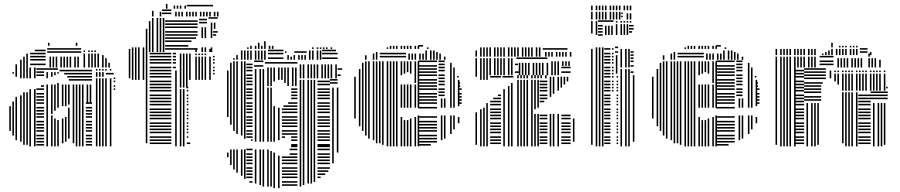

<svg xmlns="http://www.w3.org/2000/svg" viewBox="-20 -757 4653 993"><path d="M36 -80H28V-208H36ZM52 -56H44V-232H52ZM52 -376H44V-384H52ZM68 -32H60V-256H68ZM68 -360H60V-408H68ZM92 -24H84V-264H92ZM92 -352H84V-408H92ZM108 -8H100V-280H108ZM108 -352H100V-408H108ZM124 -8H116V-280H124ZM124 -352H116V-408H124ZM140 0H132V-296H140ZM140 -352H132V-408H140ZM164 0H156V-296H164ZM164 -352H156V-408H164ZM208 -4H168V-12H208ZM208 -20H168V-28H208ZM208 -36H168V-44H208ZM208 -52H168V-60H208ZM208 -76H168V-84H208ZM208 -92H168V-100H208ZM208 -108H168V-116H208ZM208 -124H168V-132H208ZM208 -148H168V-156H208ZM208 -164H168V-172H208ZM208 -180H168V-188H208ZM208 -196H168V-204H208ZM208 -220H168V-228H208ZM208 -236H168V-244H208ZM208 -252H168V-260H208ZM208 -268H168V-276H208ZM208 -292H168V-300H208ZM208 -308H192V-316H208ZM208 -364H168V-372H208ZM208 -380H168V-388H208ZM208 -396H168V-404H208ZM228 0H220V-320H228ZM228 -352H220V-384H228ZM252 0H244V-160H252ZM252 -168H244V-320H252ZM252 -360H244V-384H252ZM268 0H260V-144H268ZM268 -184H260V-320H268ZM268 -368H260V-384H268ZM284 0H276V-136H284ZM284 -200H276V-328H284ZM284 -376H276V-384H284ZM280 -396H208V-404H280ZM308 -16H300V-144H308ZM308 -208H300V-224H308ZM324 -24H316V-152H324ZM324 -208H316V-224H324ZM340 -40H332V-200H340ZM340 -216H332V-224H340ZM364 -16H356V-224H364ZM380 0H372V-224H380ZM396 0H388V-224H396ZM412 0H404V-224H412ZM456 -4H424V-12H456ZM456 -20H424V-28H456ZM456 -36H424V-44H456ZM456 -52H424V-60H456ZM456 -76H424V-84H456ZM456 -92H424V-100H456ZM456 -108H424V-116H456ZM456 -124H424V-132H456ZM456 -148H424V-156H456ZM456 -164H424V-172H456ZM456 -180H424V-188H456ZM456 -196H424V-204H456ZM456 -220H424V-228H456ZM308 -224H300V-320H308ZM324 -224H316V-320H324ZM340 -224H332V-320H340ZM364 -224H356V-320H364ZM380 -224H372V-320H380ZM396 -224H388V-320H396ZM412 -224H404V-320H412ZM436 -224H428V-320H436ZM452 -224H444V-320H452ZM456 -340H336V-348H456ZM456 -356H328V-364H456ZM456 -372H312V-380H456ZM456 -388H288V-396H456ZM484 0H476V-352H484ZM500 0H492V-352H500ZM516 0H508V-352H516ZM532 0H524V-352H532ZM556 0H548V-352H556ZM576 -292H568V-300H576ZM576 -308H568V-316H576ZM576 -332H568V-340H576ZM576 -348H568V-356H576ZM484 -360H476V-384H484ZM500 -360H492V-384H500ZM516 -360H508V-384H516ZM568 -372H528V-380H568ZM484 -392H476V-400H484ZM500 -392H492V-400H500ZM516 -392H508V-400H516ZM532 -392H524V-400H532ZM556 -392H548V-400H556ZM68 -408H60V-424H68ZM92 -408H84V-448H92ZM108 -408H100V-464H108ZM124 -408H116V-480H124ZM216 -420H136V-428H216ZM216 -444H136V-452H216ZM216 -460H136V-468H216ZM216 -476H136V-484H216ZM216 -492H160V-500H216ZM244 -408H236V-464H244ZM260 -408H252V-464H260ZM276 -408H268V-464H276ZM300 -408H292V-464H300ZM316 -408H308V-464H316ZM332 -408H324V-464H332ZM348 -408H340V-464H348ZM372 -408H364V-464H372ZM388 -408H380V-464H388ZM400 -484H224V-492H400ZM400 -500H224V-508H400ZM420 -408H412V-480H420ZM444 -408H436V-480H444ZM460 -408H452V-480H460ZM476 -408H468V-480H476ZM492 -408H484V-480H492ZM516 -408H508V-472H516ZM532 -408H524V-456H532ZM548 -408H540V-432H548ZM420 -488H412V-496H420ZM444 -488H436V-496H444ZM460 -488H452V-496H460ZM476 -488H468V-496H476ZM236 -520H228V-536H236ZM380 -520H372V-536H380Z M654 -352H646V-488H654ZM670 -344H662V-488H670ZM686 -344H678V-488H686ZM702 -344H694V-488H702ZM726 -344H718V-488H726ZM742 -16H734V-488H742ZM866 -12H754V-20H866ZM866 -28H754V-36H866ZM866 -44H754V-52H866ZM866 -68H754V-76H866ZM866 -84H754V-92H866ZM866 -100H754V-108H866ZM866 -116H754V-124H866ZM866 -140H754V-148H866ZM866 -156H754V-164H866ZM866 -172H754V-180H866ZM866 -188H754V-196H866ZM866 -212H754V-220H866ZM866 -228H754V-236H866ZM866 -244H754V-252H866ZM866 -260H754V-268H866ZM866 -284H754V-292H866ZM866 -300H754V-308H866ZM866 -316H754V-324H866ZM866 -332H754V-340H866ZM866 -356H754V-364H866ZM866 -372H754V-380H866ZM866 -388H754V-396H866ZM866 -404H754V-412H866ZM866 -428H754V-436H866ZM866 -444H754V-452H866ZM866 -460H754V-468H866ZM866 -476H754V-484H866ZM894 0H886V-392H894ZM890 -404H874V-412H890ZM890 -428H874V-436H890ZM890 -444H874V-452H890ZM890 -460H874V-468H890ZM890 -476H874V-484H890ZM918 0H910V-296H918ZM934 0H926V-296H934ZM964 -12H946V-20H964ZM954 -44H946V-52H954ZM954 -68H946V-76H954ZM954 -84H946V-92H954ZM954 -100H946V-108H954ZM954 -116H946V-124H954ZM954 -140H946V-148H954ZM954 -156H946V-164H954ZM954 -172H946V-180H954ZM954 -188H946V-196H954ZM954 -212H946V-220H954ZM954 -228H946V-236H954ZM954 -244H946V-252H954ZM954 -260H946V-268H954ZM954 -284H946V-292H954ZM954 -300H946V-308H954ZM918 -304H910V-480H918ZM934 -304H926V-480H934ZM950 -304H942V-480H950ZM966 -344H958V-480H966ZM998 -344H990V-464H998ZM1014 -344H1006V-464H1014ZM1030 -344H1022V-464H1030ZM1046 -344H1038V-464H1046ZM1070 -344H1062V-464H1070ZM1090 -372H1082V-380H1090ZM1090 -388H1082V-396H1090ZM1090 -404H1082V-412H1090ZM1090 -428H1082V-436H1090ZM1090 -444H1082V-452H1090ZM1090 -460H1082V-468H1090ZM998 -472H990V-480H998ZM1014 -472H1006V-480H1014ZM1030 -472H1022V-480H1030ZM1046 -472H1038V-480H1046ZM998 -488H990V-504H998ZM1030 -488H1022V-504H1030ZM1070 -488H1062V-504H1070ZM654 -488H646V-504H654ZM670 -488H662V-512H670ZM686 -488H678V-512H686ZM702 -488H694V-512H702ZM726 -488H718V-512H726ZM742 -488H734V-608H742ZM758 -488H750V-648H758ZM774 -488H766V-664H774ZM798 -488H790V-664H798ZM814 -488H806V-664H814ZM830 -488H822V-664H830ZM1002 -500H834V-508H1002ZM954 -516H834V-524H954ZM970 -540H834V-548H970ZM994 -556H834V-564H994ZM1002 -572H834V-580H1002ZM1002 -588H834V-596H1002ZM1002 -612H834V-620H1002ZM1002 -628H834V-636H1002ZM1002 -644H834V-652H1002ZM1030 -488H1022V-512H1030ZM1030 -560H1022V-616H1030ZM1046 -488H1038V-512H1046ZM1046 -560H1038V-616H1046ZM1050 -636H1010V-644H1050ZM1050 -652H1010V-660H1050ZM1078 -488H1070V-512H1078ZM1078 -560H1070V-608H1078ZM1098 -572H1082V-580H1098ZM1106 -588H1082V-596H1106ZM1078 -608H1070V-640H1078ZM1094 -608H1086V-640H1094ZM1106 -660H1058V-668H1106ZM774 -672H766V-701H774ZM814 -672H806V-696H814ZM866 -684H818V-692H866ZM866 -700H818V-708H866ZM894 -672H886V-696H894ZM910 -672H902V-696H910ZM926 -672H918V-696H926ZM950 -672H942V-696H950ZM966 -672H958V-696H966ZM982 -672H974V-696H982ZM998 -672H990V-696H998ZM1022 -672H1014V-696H1022ZM1038 -672H1030V-696H1038ZM1054 -672H1046V-696H1054ZM1070 -672H1062V-696H1070ZM1094 -672H1086V-696H1094ZM1110 -672H1102V-696H1110ZM846 -712H838V-737H846ZM886 -712H878V-728H886ZM902 -712H894V-728H902ZM918 -712H910V-728H918ZM942 -712H934V-728H942ZM1082 -724H946V-732H1082Z M1162 56H1154V32H1162ZM1162 -152H1154V-392H1162ZM1178 96H1170V16H1178ZM1178 -112H1170V-432H1178ZM1194 120H1186V16H1194ZM1194 -80H1186V-440H1194ZM1210 136H1202V16H1210ZM1210 -64H1202V-440H1210ZM1234 152H1226V16H1234ZM1234 -56H1226V-440H1234ZM1250 168H1242V16H1250ZM1250 -40H1242V-440H1250ZM1286 188H1270V180H1286ZM1286 164H1254V156H1286ZM1286 148H1254V140H1286ZM1286 132H1254V124H1286ZM1286 116H1254V108H1286ZM1286 92H1254V84H1286ZM1286 76H1254V68H1286ZM1286 60H1254V52H1286ZM1286 44H1254V36H1286ZM1286 20H1254V12H1286ZM1286 -28H1278V-36H1286ZM1286 -44H1254V-52H1286ZM1286 -60H1254V-68H1286ZM1286 -76H1254V-84H1286ZM1286 -100H1254V-108H1286ZM1286 -116H1254V-124H1286ZM1286 -132H1254V-140H1286ZM1286 -148H1254V-156H1286ZM1286 -172H1254V-180H1286ZM1286 -188H1254V-196H1286ZM1286 -204H1254V-212H1286ZM1286 -220H1254V-228H1286ZM1286 -244H1254V-252H1286ZM1286 -260H1254V-268H1286ZM1286 -276H1254V-284H1286ZM1286 -292H1254V-300H1286ZM1286 -316H1254V-324H1286ZM1286 -332H1254V-340H1286ZM1286 -348H1254V-356H1286ZM1286 -364H1254V-372H1286ZM1286 -388H1254V-396H1286ZM1286 -404H1254V-412H1286ZM1286 -420H1254V-428H1286ZM1306 192H1298V16H1306ZM1306 -24H1298V-400H1306ZM1330 200H1322V16H1330ZM1330 -24H1322V-400H1330ZM1346 208H1338V16H1346ZM1346 -24H1338V-400H1346ZM1342 -412H1294V-420H1342ZM1342 -436H1294V-444H1342ZM1370 208H1362V16H1370ZM1370 -24H1362V-304H1370ZM1386 208H1378V24H1386ZM1386 -24H1378V-304H1386ZM1402 216H1394V32H1402ZM1402 -24H1394V-208H1402ZM1426 216H1418V48H1426ZM1426 -32H1418V-200H1426ZM1518 204H1438V196H1518ZM1518 188H1438V180H1518ZM1518 164H1438V156H1518ZM1518 148H1438V140H1518ZM1518 132H1438V124H1518ZM1518 116H1438V108H1518ZM1518 92H1438V84H1518ZM1518 76H1438V68H1518ZM1518 60H1438V52H1518ZM1518 44H1478V36H1518ZM1518 20H1478V12H1518ZM1518 4H1486V-4H1518ZM1518 -4H1486V-12H1518ZM1518 -28H1486V-36H1518ZM1454 -44H1438V-52H1454ZM1518 -44H1486V-52H1518ZM1518 -60H1438V-68H1518ZM1518 -76H1438V-84H1518ZM1518 -100H1438V-108H1518ZM1518 -116H1438V-124H1518ZM1518 -132H1438V-140H1518ZM1518 -148H1438V-156H1518ZM1518 -172H1438V-180H1518ZM1518 -188H1438V-196H1518ZM1518 -204H1446V-212H1518ZM1518 -220H1470V-228H1518ZM1518 -244H1486V-252H1518ZM1518 -260H1486V-268H1518ZM1518 -276H1486V-284H1518ZM1518 -292H1486V-300H1518ZM1370 -312H1362V-408H1370ZM1386 -312H1378V-408H1386ZM1402 -336H1394V-408H1402ZM1426 -344H1418V-408H1426ZM1442 -344H1434V-408H1442ZM1458 -328H1450V-408H1458ZM1474 -312H1466V-408H1474ZM1498 -312H1490V-408H1498ZM1514 -312H1506V-408H1514ZM1518 -428H1350V-436H1518ZM1538 208H1530V-344H1538ZM1554 200H1546V-344H1554ZM1578 192H1570V-344H1578ZM1594 192H1586V-344H1594ZM1610 184H1602V-344H1610ZM1638 164H1622V156H1638ZM1662 148H1622V140H1662ZM1678 132H1622V124H1678ZM1686 116H1622V108H1686ZM1686 92H1622V84H1686ZM1686 76H1622V68H1686ZM1686 60H1622V52H1686ZM1686 44H1622V36H1686ZM1686 20H1622V12H1686ZM1686 4H1622V-4H1686ZM1686 -4H1622V-12H1686ZM1686 -28H1622V-36H1686ZM1686 -44H1622V-52H1686ZM1686 -60H1622V-68H1686ZM1686 -76H1622V-84H1686ZM1686 -100H1622V-108H1686ZM1686 -116H1622V-124H1686ZM1686 -132H1622V-140H1686ZM1686 -148H1622V-156H1686ZM1686 -172H1622V-180H1686ZM1686 -188H1622V-196H1686ZM1686 -204H1622V-212H1686ZM1686 -220H1622V-228H1686ZM1686 -244H1622V-252H1686ZM1686 -260H1622V-268H1686ZM1686 -276H1622V-284H1686ZM1686 -292H1622V-300H1686ZM1686 -316H1622V-324H1686ZM1686 -332H1622V-340H1686ZM1706 88H1698V-304H1706ZM1730 32H1722V-304H1730ZM1726 -324H1686V-332H1726ZM1726 -340H1686V-348H1726ZM1538 -352H1530V-424H1538ZM1554 -352H1546V-424H1554ZM1578 -352H1570V-424H1578ZM1594 -352H1586V-424H1594ZM1610 -352H1602V-424H1610ZM1626 -352H1618V-424H1626ZM1650 -352H1642V-424H1650ZM1666 -352H1658V-424H1666ZM1682 -352H1674V-424H1682ZM1698 -352H1690V-424H1698ZM1722 -352H1714V-424H1722ZM1742 -364H1726V-372H1742ZM1750 -396H1726V-404H1750ZM1194 -448H1186V-456H1194ZM1210 -448H1202V-472H1210ZM1234 -448H1226V-496H1234ZM1250 -448H1242V-496H1250ZM1266 -448H1258V-496H1266ZM1282 -448H1274V-496H1282ZM1306 -448H1298V-496H1306ZM1322 -448H1314V-496H1322ZM1338 -448H1330V-496H1338ZM1354 -448H1346V-496H1354ZM1446 -452H1366V-460H1446ZM1446 -476H1366V-484H1446ZM1446 -492H1366V-500H1446ZM1474 -448H1466V-472H1474ZM1490 -448H1482V-464H1490ZM1506 -448H1498V-472H1506ZM1530 -448H1522V-472H1530ZM1546 -448H1538V-472H1546ZM1562 -448H1554V-472H1562ZM1462 -484H1454V-492H1462ZM1566 -484H1502V-492H1566ZM1586 -448H1578V-496H1586ZM1602 -448H1594V-496H1602ZM1626 -448H1618V-496H1626ZM1642 -448H1634V-496H1642ZM1726 -452H1646V-460H1726ZM1726 -476H1646V-484H1726ZM1718 -492H1646V-500H1718ZM1266 -504H1258V-512H1266ZM1282 -504H1274V-520H1282ZM1306 -504H1298V-520H1306ZM1322 -504H1314V-520H1322ZM1338 -504H1330V-520H1338ZM1354 -504H1346V-520H1354ZM1378 -504H1370V-520H1378ZM1394 -504H1386V-520H1394ZM1602 -504H1594V-512H1602ZM1626 -504H1618V-512H1626ZM1642 -504H1634V-512H1642ZM1658 -504H1650V-512H1658ZM1674 -504H1666V-512H1674ZM1698 -504H1690V-512H1698ZM1322 -520H1314V-536H1322ZM1354 -520H1346V-544H1354Z M1820 -144H1812V-360H1820ZM1844 -104H1836V-400H1844ZM1860 -80H1852V-432H1860ZM1876 -56H1868V-440H1876ZM1892 -40H1884V-440H1892ZM1916 -32H1908V-440H1916ZM1932 -16H1924V-440H1932ZM1948 -16H1940V-440H1948ZM1964 -8H1956V-440H1964ZM1988 0H1980V-440H1988ZM2004 0H1996V-440H2004ZM2020 0H2012V-440H2020ZM2036 0H2028V-440H2036ZM2060 0H2052V-152H2060ZM2060 -200H2052V-320H2060ZM2060 -368H2052V-440H2060ZM2076 0H2068V-136H2076ZM2076 -200H2068V-320H2076ZM2076 -376H2068V-440H2076ZM2092 0H2084V-136H2092ZM2092 -200H2084V-320H2092ZM2092 -384H2084V-440H2092ZM2108 0H2100V-144H2108ZM2108 -200H2100V-320H2108ZM2108 -376H2100V-440H2108ZM2132 0H2124V-152H2132ZM2132 -200H2124V-320H2132ZM2132 -328H2124V-440H2132ZM2148 0H2140V-160H2148ZM2148 -200H2140V-440H2148ZM2208 -4H2144V-12H2208ZM2240 -20H2144V-28H2240ZM2240 -36H2144V-44H2240ZM2240 -52H2144V-60H2240ZM2240 -76H2144V-84H2240ZM2240 -92H2144V-100H2240ZM2240 -108H2144V-116H2240ZM2240 -124H2144V-132H2240ZM2240 -148H2144V-156H2240ZM2240 -196H2144V-204H2240ZM2240 -220H2144V-228H2240ZM2240 -236H2144V-244H2240ZM2240 -252H2144V-260H2240ZM2240 -268H2144V-276H2240ZM2240 -292H2144V-300H2240ZM2240 -308H2144V-316H2240ZM2240 -324H2144V-332H2240ZM2240 -340H2144V-348H2240ZM2240 -364H2144V-372H2240ZM2240 -380H2144V-388H2240ZM2240 -396H2144V-404H2240ZM2240 -412H2144V-420H2240ZM2240 -436H2144V-444H2240ZM2268 -32H2260V-160H2268ZM2268 -200H2260V-248H2268ZM2284 -40H2276V-160H2284ZM2284 -200H2276V-248H2284ZM2280 -260H2248V-268H2280ZM2280 -276H2248V-284H2280ZM2280 -292H2248V-300H2280ZM2280 -316H2248V-324H2280ZM2280 -332H2248V-340H2280ZM2280 -348H2248V-356H2280ZM2280 -364H2248V-372H2280ZM2280 -388H2248V-396H2280ZM2280 -404H2248V-412H2280ZM2280 -420H2248V-428H2280ZM2280 -436H2248V-444H2280ZM2316 -64H2308V-160H2316ZM2316 -200H2308V-344H2316ZM2332 -88H2324V-160H2332ZM2332 -200H2324V-344H2332ZM2356 -120H2348V-152H2356ZM2356 -208H2348V-344H2356ZM2368 -220H2352V-228H2368ZM2368 -236H2352V-244H2368ZM2368 -252H2352V-260H2368ZM2368 -268H2352V-276H2368ZM2368 -292H2352V-300H2368ZM2360 -308H2352V-316H2360ZM2360 -324H2352V-332H2360ZM2316 -344H2308V-408H2316ZM2332 -344H2324V-408H2332ZM2352 -356H2344V-364H2352ZM2316 -408H2308V-432H2316ZM1876 -448H1868V-471H1876ZM1916 -448H1908V-480H1916ZM1932 -448H1924V-488H1932ZM2080 -460H1944V-468H2080ZM2080 -476H1944V-484H2080ZM2100 -448H2092V-480H2100ZM2116 -448H2108V-480H2116ZM2132 -448H2124V-480H2132ZM2156 -448H2148V-480H2156ZM2172 -448H2164V-480H2172ZM2188 -448H2180V-496H2188ZM2212 -448H2204V-496H2212ZM2228 -448H2220V-496H2228ZM2244 -448H2236V-488H2244ZM2260 -448H2252V-480H2260ZM2284 -448H2276V-464H2284ZM1988 -504H1980V-512H1988ZM2004 -504H1996V-520H2004ZM2020 -504H2012V-520H2020ZM2036 -504H2028V-520H2036ZM2060 -504H2052V-520H2060ZM2076 -504H2068V-520H2076ZM2092 -504H2084V-520H2092ZM2108 -504H2100V-520H2108ZM2132 -504H2124V-520H2132ZM2148 -504H2140V-520H2148ZM2168 -516H2144V-524H2168ZM2196 -504H2188V-512H2196Z M2447 -8H2439V-176H2447ZM2447 -360H2439V-368H2447ZM2471 0H2463V-192H2471ZM2471 -344H2463V-368H2471ZM2487 0H2479V-200H2487ZM2487 -344H2479V-368H2487ZM2503 0H2495V-224H2503ZM2503 -344H2495V-368H2503ZM2571 -12H2515V-20H2571ZM2571 -28H2515V-36H2571ZM2571 -44H2515V-52H2571ZM2571 -68H2515V-76H2571ZM2571 -84H2515V-92H2571ZM2571 -100H2515V-108H2571ZM2571 -116H2515V-124H2571ZM2571 -140H2515V-148H2571ZM2571 -156H2515V-164H2571ZM2571 -172H2515V-180H2571ZM2571 -188H2515V-196H2571ZM2571 -212H2515V-220H2571ZM2571 -228H2515V-236H2571ZM2571 -244H2531V-252H2571ZM2571 -260H2555V-268H2571ZM2571 -356H2515V-364H2571ZM2591 0H2583V-296H2591ZM2615 0H2607V-312H2615ZM2631 0H2623V-328H2631ZM2635 -356H2579V-364H2635ZM2663 0H2655V-344H2663ZM2679 0H2671V-344H2679ZM2695 0H2687V-344H2695ZM2711 0H2703V-344H2711ZM2735 0H2727V-344H2735ZM2751 0H2743V-168H2751ZM2751 -192H2743V-344H2751ZM2767 0H2759V-168H2767ZM2767 -200H2759V-344H2767ZM2811 -12H2771V-20H2811ZM2811 -28H2771V-36H2811ZM2811 -44H2771V-52H2811ZM2811 -68H2771V-76H2811ZM2811 -84H2771V-92H2811ZM2811 -100H2771V-108H2811ZM2811 -116H2771V-124H2811ZM2811 -140H2771V-148H2811ZM2811 -156H2771V-164H2811ZM2795 -228H2771V-236H2795ZM2811 -244H2771V-252H2811ZM2811 -260H2771V-268H2811ZM2811 -284H2771V-292H2811ZM2811 -300H2771V-308H2811ZM2811 -316H2771V-324H2811ZM2811 -332H2771V-340H2811ZM2663 -352H2655V-368H2663ZM2679 -352H2671V-368H2679ZM2695 -352H2687V-368H2695ZM2711 -352H2703V-368H2711ZM2735 -352H2727V-368H2735ZM2751 -352H2743V-368H2751ZM2767 -352H2759V-368H2767ZM2783 -352H2775V-368H2783ZM2807 -352H2799V-368H2807ZM2831 0H2823V-168H2831ZM2831 -256H2823V-264H2831ZM2847 0H2839V-168H2847ZM2871 0H2863V-168H2871ZM2931 -12H2883V-20H2931ZM2931 -28H2883V-36H2931ZM2931 -44H2883V-52H2931ZM2931 -68H2883V-76H2931ZM2931 -84H2883V-92H2931ZM2931 -100H2883V-108H2931ZM2931 -116H2883V-124H2931ZM2931 -140H2883V-148H2931ZM2931 -156H2883V-164H2931ZM2951 -24H2943V-144H2951ZM2831 -264H2823V-360H2831ZM2847 -272H2839V-360H2847ZM2871 -288H2863V-360H2871ZM2887 -304H2879V-360H2887ZM2903 -320H2895V-360H2903ZM2919 -336H2911V-360H2919ZM2447 -368H2439V-456H2447ZM2471 -368H2463V-456H2471ZM2487 -368H2479V-456H2487ZM2503 -368H2495V-456H2503ZM2519 -368H2511V-456H2519ZM2543 -368H2535V-456H2543ZM2559 -368H2551V-456H2559ZM2575 -368H2567V-456H2575ZM2591 -368H2583V-456H2591ZM2615 -368H2607V-456H2615ZM2631 -368H2623V-456H2631ZM2667 -380H2643V-388H2667ZM2659 -420H2643V-428H2659ZM2671 -368H2663V-432H2671ZM2687 -368H2679V-432H2687ZM2703 -368H2695V-432H2703ZM2719 -368H2711V-432H2719ZM2743 -368H2735V-432H2743ZM2759 -368H2751V-432H2759ZM2775 -368H2767V-432H2775ZM2791 -368H2783V-432H2791ZM2815 -368H2807V-432H2815ZM2811 -452H2651V-460H2811ZM2839 -368H2831V-416H2839ZM2855 -368H2847V-416H2855ZM2871 -368H2863V-416H2871ZM2931 -380H2883V-388H2931ZM2931 -404H2883V-412H2931ZM2839 -416H2831V-440H2839ZM2855 -416H2847V-440H2855ZM2871 -416H2863V-440H2871ZM2895 -416H2887V-440H2895ZM2911 -416H2903V-440H2911ZM2927 -416H2919V-440H2927ZM2447 -464H2439V-496H2447ZM2471 -464H2463V-512H2471ZM2487 -464H2479V-512H2487ZM2503 -464H2495V-512H2503ZM2519 -464H2511V-512H2519ZM2543 -464H2535V-512H2543ZM2559 -464H2551V-512H2559ZM2575 -464H2567V-512H2575ZM2591 -464H2583V-512H2591ZM2615 -464H2607V-512H2615ZM2631 -464H2623V-512H2631ZM2647 -464H2639V-512H2647ZM2663 -464H2655V-512H2663ZM2687 -464H2679V-512H2687ZM2703 -464H2695V-512H2703ZM2719 -464H2711V-512H2719ZM2735 -464H2727V-512H2735ZM2759 -464H2751V-512H2759ZM2775 -464H2767V-512H2775ZM2807 -464H2799V-488H2807ZM2823 -464H2815V-488H2823ZM2839 -464H2831V-488H2839ZM2863 -464H2855V-488H2863ZM2879 -464H2871V-488H2879ZM2895 -464H2887V-488H2895ZM2911 -464H2903V-488H2911ZM2935 -464H2927V-488H2935ZM2915 -500H2787V-508H2915Z M3045 -8H3037V-504H3045ZM3069 0H3061V-512H3069ZM3085 0H3077V-512H3085ZM3101 0H3093V-512H3101ZM3137 -12H3105V-20H3137ZM3137 -28H3105V-36H3137ZM3137 -44H3105V-52H3137ZM3137 -68H3105V-76H3137ZM3137 -84H3105V-92H3137ZM3137 -100H3105V-108H3137ZM3137 -116H3105V-124H3137ZM3137 -140H3105V-148H3137ZM3137 -156H3105V-164H3137ZM3137 -172H3105V-180H3137ZM3137 -188H3105V-196H3137ZM3137 -212H3105V-220H3137ZM3137 -228H3105V-236H3137ZM3137 -244H3105V-252H3137ZM3137 -260H3105V-268H3137ZM3137 -284H3105V-292H3137ZM3137 -300H3105V-308H3137ZM3137 -316H3105V-324H3137ZM3137 -332H3105V-340H3137ZM3137 -356H3105V-364H3137ZM3137 -372H3105V-380H3137ZM3137 -388H3105V-396H3137ZM3137 -404H3105V-412H3137ZM3137 -428H3105V-436H3137ZM3137 -444H3105V-452H3137ZM3137 -460H3105V-468H3137ZM3137 -476H3105V-484H3137ZM3137 -500H3105V-508H3137ZM3153 -284H3145V-292H3153ZM3153 -300H3145V-308H3153ZM3153 -316H3145V-324H3153ZM3153 -332H3145V-340H3153ZM3153 -356H3145V-364H3153ZM3153 -372H3145V-380H3153ZM3153 -388H3145V-396H3153ZM3153 -404H3145V-412H3153ZM3153 -428H3145V-436H3153ZM3153 -444H3145V-452H3153ZM3153 -460H3145V-468H3153ZM3153 -476H3145V-484H3153ZM3153 -500H3145V-508H3153ZM3177 -12H3169V-20H3177ZM3177 -28H3169V-36H3177ZM3177 -44H3169V-52H3177ZM3177 -68H3169V-76H3177ZM3177 -84H3169V-92H3177ZM3177 -100H3169V-108H3177ZM3177 -116H3169V-124H3177ZM3177 -140H3169V-148H3177ZM3177 -156H3169V-164H3177ZM3177 -172H3169V-180H3177ZM3177 -188H3169V-196H3177ZM3177 -212H3169V-220H3177ZM3177 -228H3169V-236H3177ZM3177 -244H3169V-252H3177ZM3177 -260H3169V-268H3177ZM3177 -284H3169V-292H3177ZM3177 -300H3169V-308H3177ZM3177 -316H3169V-324H3177ZM3177 -332H3169V-340H3177ZM3177 -356H3169V-364H3177ZM3173 -376H3165V-472H3173ZM3177 -484H3161V-492H3177ZM3177 -508H3161V-516H3177ZM3197 0H3189V-400H3197ZM3221 0H3213V-400H3221ZM3237 0H3229V-400H3237ZM3261 -24H3253V-368H3261ZM3257 -380H3241V-388H3257ZM3197 -408H3189V-504H3197ZM3221 -408H3213V-504H3221ZM3237 -408H3229V-504H3237ZM3257 -412H3241V-420H3257ZM3257 -436H3241V-444H3257ZM3257 -452H3241V-460H3257ZM3257 -468H3241V-476H3257ZM3257 -484H3241V-492H3257ZM3045 -584H3037V-648H3045ZM3069 -576H3061V-648H3069ZM3097 -572H3073V-580H3097ZM3097 -588H3073V-596H3097ZM3097 -604H3073V-612H3097ZM3097 -620H3073V-628H3097ZM3097 -644H3073V-652H3097ZM3117 -576H3109V-624H3117ZM3133 -576H3125V-624H3133ZM3149 -576H3141V-624H3149ZM3153 -644H3097V-652H3153ZM3173 -576H3165V-632H3173ZM3197 -576H3189V-632H3197ZM3213 -576H3205V-632H3213ZM3229 -576H3221V-632H3229ZM3249 -588H3233V-596H3249ZM3257 -604H3233V-612H3257ZM3257 -620H3233V-628H3257ZM3173 -640H3165V-648H3173ZM3197 -640H3189V-648H3197ZM3213 -640H3205V-648H3213ZM3229 -640H3221V-648H3229ZM3245 -640H3237V-648H3245ZM3045 -656H3037V-696H3045ZM3069 -656H3061V-696H3069ZM3085 -656H3077V-696H3085ZM3101 -656H3093V-696H3101ZM3117 -656H3109V-696H3117ZM3141 -656H3133V-696H3141ZM3157 -656H3149V-696H3157ZM3173 -656H3165V-696H3173ZM3189 -656H3181V-696H3189ZM3201 -668H3193V-676H3201ZM3201 -684H3193V-692H3201ZM3229 -656H3221V-688H3229ZM3245 -656H3237V-688H3245ZM3045 -704H3037V-728H3045ZM3069 -704H3061V-728H3069ZM3085 -704H3077V-728H3085ZM3101 -704H3093V-728H3101ZM3117 -704H3109V-728H3117ZM3141 -704H3133V-728H3141ZM3157 -704H3149V-728H3157ZM3173 -704H3165V-728H3173ZM3189 -704H3181V-728H3189ZM3213 -704H3205V-728H3213ZM3229 -704H3221V-728H3229ZM3245 -704H3237V-728H3245Z M3360 -144H3352V-360H3360ZM3384 -104H3376V-400H3384ZM3400 -80H3392V-432H3400ZM3416 -56H3408V-440H3416ZM3432 -40H3424V-440H3432ZM3456 -32H3448V-440H3456ZM3472 -16H3464V-440H3472ZM3488 -16H3480V-440H3488ZM3504 -8H3496V-440H3504ZM3528 0H3520V-440H3528ZM3544 0H3536V-440H3544ZM3560 0H3552V-440H3560ZM3576 0H3568V-440H3576ZM3600 0H3592V-152H3600ZM3600 -200H3592V-320H3600ZM3600 -368H3592V-440H3600ZM3616 0H3608V-136H3616ZM3616 -200H3608V-320H3616ZM3616 -376H3608V-440H3616ZM3632 0H3624V-136H3632ZM3632 -200H3624V-320H3632ZM3632 -384H3624V-440H3632ZM3648 0H3640V-144H3648ZM3648 -200H3640V-320H3648ZM3648 -376H3640V-440H3648ZM3672 0H3664V-152H3672ZM3672 -200H3664V-320H3672ZM3672 -328H3664V-440H3672ZM3688 0H3680V-160H3688ZM3688 -200H3680V-440H3688ZM3748 -4H3684V-12H3748ZM3780 -20H3684V-28H3780ZM3780 -36H3684V-44H3780ZM3780 -52H3684V-60H3780ZM3780 -76H3684V-84H3780ZM3780 -92H3684V-100H3780ZM3780 -108H3684V-116H3780ZM3780 -124H3684V-132H3780ZM3780 -148H3684V-156H3780ZM3780 -196H3684V-204H3780ZM3780 -220H3684V-228H3780ZM3780 -236H3684V-244H3780ZM3780 -252H3684V-260H3780ZM3780 -268H3684V-276H3780ZM3780 -292H3684V-300H3780ZM3780 -308H3684V-316H3780ZM3780 -324H3684V-332H3780ZM3780 -340H3684V-348H3780ZM3780 -364H3684V-372H3780ZM3780 -380H3684V-388H3780ZM3780 -396H3684V-404H3780ZM3780 -412H3684V-420H3780ZM3780 -436H3684V-444H3780ZM3808 -32H3800V-160H3808ZM3808 -200H3800V-248H3808ZM3824 -40H3816V-160H3824ZM3824 -200H3816V-248H3824ZM3820 -260H3788V-268H3820ZM3820 -276H3788V-284H3820ZM3820 -292H3788V-300H3820ZM3820 -316H3788V-324H3820ZM3820 -332H3788V-340H3820ZM3820 -348H3788V-356H3820ZM3820 -364H3788V-372H3820ZM3820 -388H3788V-396H3820ZM3820 -404H3788V-412H3820ZM3820 -420H3788V-428H3820ZM3820 -436H3788V-444H3820ZM3856 -64H3848V-160H3856ZM3856 -200H3848V-344H3856ZM3872 -88H3864V-160H3872ZM3872 -200H3864V-344H3872ZM3896 -120H3888V-152H3896ZM3896 -208H3888V-344H3896ZM3908 -220H3892V-228H3908ZM3908 -236H3892V-244H3908ZM3908 -252H3892V-260H3908ZM3908 -268H3892V-276H3908ZM3908 -292H3892V-300H3908ZM3900 -308H3892V-316H3900ZM3900 -324H3892V-332H3900ZM3856 -344H3848V-408H3856ZM3872 -344H3864V-408H3872ZM3892 -356H3884V-364H3892ZM3856 -408H3848V-432H3856ZM3416 -448H3408V-471H3416ZM3456 -448H3448V-480H3456ZM3472 -448H3464V-488H3472ZM3620 -460H3484V-468H3620ZM3620 -476H3484V-484H3620ZM3640 -448H3632V-480H3640ZM3656 -448H3648V-480H3656ZM3672 -448H3664V-480H3672ZM3696 -448H3688V-480H3696ZM3712 -448H3704V-480H3712ZM3728 -448H3720V-496H3728ZM3752 -448H3744V-496H3752ZM3768 -448H3760V-496H3768ZM3784 -448H3776V-488H3784ZM3800 -448H3792V-480H3800ZM3824 -448H3816V-464H3824ZM3528 -504H3520V-512H3528ZM3544 -504H3536V-520H3544ZM3560 -504H3552V-520H3560ZM3576 -504H3568V-520H3576ZM3600 -504H3592V-520H3600ZM3616 -504H3608V-520H3616ZM3632 -504H3624V-520H3632ZM3648 -504H3640V-520H3648ZM3672 -504H3664V-520H3672ZM3688 -504H3680V-520H3688ZM3708 -516H3684V-524H3708ZM3736 -504H3728V-512H3736Z M3999 -8H3991V-408H3999ZM4023 0H4015V-408H4023ZM4039 0H4031V-408H4039ZM4055 0H4047V-408H4055ZM4071 0H4063V-408H4071ZM4095 0H4087V-408H4095ZM4139 -12H4091V-20H4139ZM4139 -28H4091V-36H4139ZM4139 -44H4091V-52H4139ZM4139 -68H4091V-76H4139ZM4139 -84H4091V-92H4139ZM4139 -100H4091V-108H4139ZM4139 -116H4091V-124H4139ZM4139 -140H4091V-148H4139ZM4139 -156H4091V-164H4139ZM4139 -172H4091V-180H4139ZM4139 -188H4091V-196H4139ZM4139 -212H4091V-220H4139ZM4139 -228H4091V-236H4139ZM4139 -244H4091V-252H4139ZM4139 -260H4091V-268H4139ZM4139 -284H4091V-292H4139ZM4139 -300H4091V-308H4139ZM4139 -316H4091V-324H4139ZM4139 -332H4091V-340H4139ZM4139 -356H4091V-364H4139ZM4139 -372H4091V-380H4139ZM4139 -388H4091V-396H4139ZM4159 0H4151V-224H4159ZM4183 0H4175V-224H4183ZM4199 0H4191V-224H4199ZM4215 -8H4207V-224H4215ZM4227 -236H4139V-244H4227ZM4227 -252H4139V-260H4227ZM4227 -276H4139V-284H4227ZM4227 -292H4139V-300H4227ZM4227 -308H4139V-316H4227ZM4235 -324H4139V-332H4235ZM4251 -348H4139V-356H4251ZM4251 -364H4139V-372H4251ZM4251 -380H4139V-388H4251ZM4251 -396H4139V-404H4251ZM4279 -352H4271V-392H4279ZM4343 -16H4335V-280H4343ZM4359 0H4351V-280H4359ZM4375 0H4367V-280H4375ZM4391 0H4383V-280H4391ZM4415 0H4407V-280H4415ZM4483 -12H4419V-20H4483ZM4483 -28H4419V-36H4483ZM4483 -44H4419V-52H4483ZM4483 -68H4419V-76H4483ZM4483 -84H4419V-92H4483ZM4483 -100H4419V-108H4483ZM4483 -116H4419V-124H4483ZM4483 -140H4419V-148H4483ZM4483 -156H4419V-164H4483ZM4483 -172H4419V-180H4483ZM4483 -188H4419V-196H4483ZM4483 -212H4419V-220H4483ZM4483 -228H4419V-236H4483ZM4483 -244H4419V-252H4483ZM4483 -260H4419V-268H4483ZM4503 0H4495V-224H4503ZM4527 0H4519V-224H4527ZM4543 0H4535V-224H4543ZM4559 -8H4551V-224H4559ZM4571 -244H4483V-252H4571ZM4571 -260H4483V-268H4571ZM4571 -276H4483V-284H4571ZM4303 -336H4295V-376H4303ZM4319 -320H4311V-376H4319ZM4343 -288H4335V-376H4343ZM4359 -288H4351V-376H4359ZM4375 -288H4367V-376H4375ZM4391 -288H4383V-376H4391ZM4415 -288H4407V-376H4415ZM4431 -288H4423V-376H4431ZM4447 -288H4439V-376H4447ZM4463 -288H4455V-376H4463ZM4487 -288H4479V-376H4487ZM4503 -288H4495V-376H4503ZM4519 -288H4511V-376H4519ZM4535 -288H4527V-376H4535ZM4559 -288H4551V-376H4559ZM4571 -300H4563V-308H4571ZM4303 -384H4295V-392H4303ZM4319 -384H4311V-392H4319ZM4343 -384H4335V-392H4343ZM4359 -384H4351V-392H4359ZM4375 -384H4367V-392H4375ZM4391 -384H4383V-392H4391ZM4415 -384H4407V-392H4415ZM4431 -384H4423V-392H4431ZM4447 -384H4439V-392H4447ZM4463 -384H4455V-392H4463ZM4487 -384H4479V-392H4487ZM4503 -384H4495V-392H4503ZM4519 -384H4511V-392H4519ZM4535 -384H4527V-392H4535ZM4559 -384H4551V-392H4559ZM3999 -408H3991V-464H3999ZM4023 -408H4015V-464H4023ZM4039 -408H4031V-464H4039ZM4055 -408H4047V-464H4055ZM4071 -408H4063V-464H4071ZM4095 -408H4087V-464H4095ZM4111 -408H4103V-464H4111ZM4127 -408H4119V-464H4127ZM4143 -408H4135V-464H4143ZM4167 -408H4159V-464H4167ZM4183 -408H4175V-464H4183ZM4199 -408H4191V-464H4199ZM4291 -420H4219V-428H4291ZM4291 -436H4219V-444H4291ZM4291 -460H4219V-468H4291ZM4319 -408H4311V-456H4319ZM4335 -408H4327V-456H4335ZM4351 -408H4343V-456H4351ZM4367 -408H4359V-456H4367ZM4391 -408H4383V-456H4391ZM4407 -408H4399V-456H4407ZM4423 -408H4415V-456H4423ZM4439 -408H4431V-456H4439ZM4479 -408H4471V-456H4479ZM4495 -408H4487V-456H4495ZM4511 -408H4503V-456H4511ZM4535 -408H4527V-448H4535ZM4479 -464H4471V-480H4479ZM3999 -472H3991V-504H3999ZM4023 -472H4015V-504H4023ZM4039 -472H4031V-504H4039ZM4055 -472H4047V-504H4055ZM4071 -472H4063V-504H4071ZM4095 -472H4087V-504H4095ZM4111 -472H4103V-504H4111ZM4127 -472H4119V-504H4127ZM4143 -472H4135V-504H4143ZM4167 -472H4159V-504H4167ZM4183 -472H4175V-504H4183ZM4199 -472H4191V-504H4199ZM4239 -472H4231V-480H4239ZM4255 -472H4247V-488H4255ZM4271 -472H4263V-496H4271ZM4287 -472H4279V-504H4287ZM4311 -472H4303V-504H4311ZM4327 -472H4319V-504H4327ZM4343 -472H4335V-504H4343ZM4359 -472H4351V-504H4359ZM4383 -472H4375V-504H4383ZM4399 -472H4391V-504H4399ZM4415 -472H4407V-504H4415ZM4467 -484H4427V-492H4467ZM4467 -500H4427V-508H4467ZM4487 -472H4479V-488H4487ZM4287 -512H4279V-536H4287ZM4327 -512H4319V-520H4327ZM4343 -512H4335V-520H4343ZM4359 -512H4351V-520H4359ZM4383 -512H4375V-520H4383ZM4399 -512H4391V-520H4399ZM4415 -512H4407V-520H4415Z"/></svg>

Font: Rubik Lines
Style: Regular
Weight: 400
Designer: Hubert and Fischer, NaN
Foundry: Hubert and Fischer, NaN
Version: Version 2.201